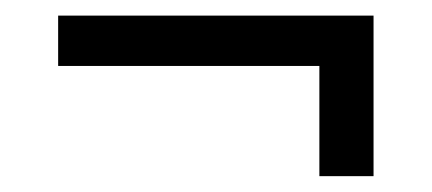

<svg xmlns="http://www.w3.org/2000/svg" viewBox="-20 -266 553 246"><path d="M389.2 -181.5H54.5V-246H458.6V-40.3H389.2Z"/></svg>

Font: Playfair Micro SmCond SmLight
Style: Regular
Weight: 360
Width: 4
Designer: Claus Eggers Sørensen
Foundry: Claus Eggers Sørensen
Version: Version 2.100;Glyphs 3.2 (3219)